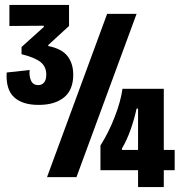

<svg xmlns="http://www.w3.org/2000/svg" viewBox="-20 -716 743 776"><path d="M136 -292Q70 -292 36.5 -323.5Q3 -355 7 -423L100 -433Q97 -410 105 -391Q113 -372 135 -372Q149 -372 158 -382.5Q167 -393 167 -415Q167 -447 143.5 -465.5Q120 -484 67 -497V-526L157 -607V-612L18 -611V-696H259V-611L175 -534V-530Q230 -519 253 -489Q276 -459 276 -414Q276 -353 239 -322.5Q202 -292 136 -292ZM170 0 413 -660H532L289 0ZM386 -28V-128Q419 -180 443.5 -243Q468 -306 475 -357H642V-110H686V-28H642V40H538V-28ZM473 -110H538V-277H532Q523 -235 508 -192.5Q493 -150 473 -116Z"/></svg>

Font: Bricolage Grotesque 48pt Condensed SemiBold
Style: Regular
Weight: 600
Width: 3
Designer: Mathieu Triay
Foundry: Atelier Triay
Version: Version 1.000; ttfautohint (v1.8.4.7-5d5b);gftools[0.9.32]